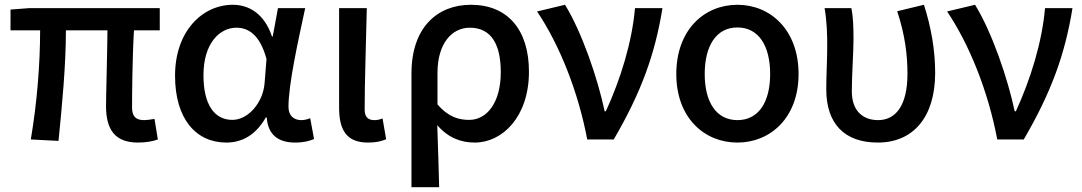

<svg xmlns="http://www.w3.org/2000/svg" viewBox="-20 -584 4532 804"><path d="M558 13C594 13 622 7 641 0L627 -86C608 -83 594 -81 584 -81C550 -81 533 -95 533 -134C533 -178 534 -341 541 -457H649V-550H103L24 -544V-457H148C148 -317 135 -153 109 0L225 6C240 -144 256 -310 256 -457H430C429 -346 424 -190 424 -140C424 -43 460 13 558 13Z M928 13C997 13 1053 -22 1093 -92H1097C1102 -18 1147 13 1216 13C1252 13 1278 6 1295 -2L1279 -89C1267 -84 1254 -81 1242 -81C1211 -81 1188 -99 1188 -136C1188 -231 1228 -411 1258 -550H1144L1122 -431H1119C1087 -527 1022 -564 955 -564C828 -564 713 -454 713 -267C713 -87 800 13 928 13ZM953 -82C877 -82 832 -147 832 -269C832 -403 900 -468 970 -468C1019 -468 1068 -440 1096 -337L1088 -236C1081 -152 1018 -82 953 -82Z M1521 13C1557 13 1578 7 1597 -1L1582 -88C1570 -83 1558 -81 1548 -81C1522 -81 1507 -93 1507 -126C1507 -246 1513 -407 1516 -550H1400V-133C1400 -41 1430 13 1521 13Z M1703 200H1819C1817 108 1814 35 1811 -60C1858 -5 1913 13 1968 13C2084 13 2195 -95 2195 -284C2195 -458 2107 -564 1952 -564C1813 -564 1703 -471 1703 -276ZM1945 -82C1902 -82 1858 -93 1812 -147V-279C1812 -403 1873 -468 1947 -468C2038 -468 2077 -397 2077 -282C2077 -153 2018 -82 1945 -82Z M2439 0H2550C2665 -197 2723 -357 2754 -550H2639C2627 -409 2579 -253 2517 -118H2512C2483 -256 2416 -451 2346 -564L2229 -536C2322 -398 2401 -202 2439 0Z M3068 13C3206 13 3324 -91 3324 -274C3324 -459 3206 -564 3068 -564C2929 -564 2812 -459 2812 -274C2812 -91 2929 13 3068 13ZM3068 -81C2979 -81 2931 -157 2931 -274C2931 -392 2979 -469 3068 -469C3157 -469 3205 -392 3205 -274C3205 -157 3157 -81 3068 -81Z M3656 13C3803 13 3896 -92 3896 -279C3896 -375 3879 -470 3849 -564L3737 -537C3770 -437 3780 -354 3780 -275C3780 -141 3730 -81 3657 -81C3597 -81 3547 -116 3547 -202C3547 -271 3554 -363 3554 -419C3554 -469 3553 -512 3545 -550H3433C3443 -492 3444 -438 3444 -394C3444 -332 3440 -271 3440 -210C3440 -67 3515 13 3656 13Z M4156 0H4267C4382 -197 4440 -357 4471 -550H4356C4344 -409 4296 -253 4234 -118H4229C4200 -256 4133 -451 4063 -564L3946 -536C4039 -398 4118 -202 4156 0Z"/></svg>

Font: Noto Sans T Chinese Medium
Style: Regular
Weight: 500
Designer: Ryoko NISHIZUKA (kana & ideographs); Paul D. Hunt (Latin, Greek & Cyrillic); Wenlong ZHANG (bopomofo); Sandoll Communica
Foundry: Adobe Systems Incorporated
Version: Version 1.000;PS 1;hotconv 1.0.78;makeotf.lib2.5.61930